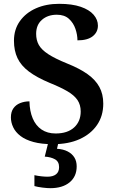

<svg xmlns="http://www.w3.org/2000/svg" viewBox="-20 -744 610 1004"><path d="M258 10Q197 10 155 -1.5Q113 -13 87 -33Q61 -53 49 -78.5Q37 -104 37 -130Q37 -159 50 -177.5Q63 -196 85.5 -205Q108 -214 134 -214Q135 -163 151 -125Q167 -87 197.5 -66.5Q228 -46 271 -46Q333 -46 367.5 -77.5Q402 -109 402 -161Q402 -196 385 -221Q368 -246 332 -267Q296 -288 239 -311Q172 -339 131 -370Q90 -401 71.5 -440Q53 -479 53 -531Q53 -590 84 -633.5Q115 -677 168 -700.5Q221 -724 289 -724Q357 -724 402 -708.5Q447 -693 469.5 -667Q492 -641 492 -610Q492 -576 465 -554.5Q438 -533 385 -533Q385 -562 374.5 -593Q364 -624 340.5 -645.5Q317 -667 277 -667Q230 -667 199.5 -640.5Q169 -614 169 -567Q169 -534 183 -509Q197 -484 232 -461Q267 -438 331 -412Q396 -386 437.5 -356.5Q479 -327 499.5 -289.5Q520 -252 520 -202Q520 -138 487.5 -90.5Q455 -43 396.5 -16.5Q338 10 258 10ZM243 240Q227 240 202.5 237Q178 234 160 229V172Q178 176 196.5 178Q215 180 228 180Q257 180 273 167.5Q289 155 289 130Q289 101 267.5 89Q246 77 214 75L235 -9H288L278 34Q311 36 334 48Q357 60 369 79.5Q381 99 381 126Q381 179 344 209.5Q307 240 243 240Z"/></svg>

Font: Noto Serif Armenian SemiBold
Style: Regular
Weight: 600
Version: Version 2.007